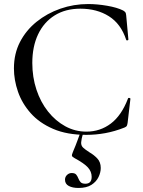

<svg xmlns="http://www.w3.org/2000/svg" viewBox="-20 -656 709 951"><path d="M417 -636Q461 -636 510.5 -627.5Q560 -619 590 -604Q598 -599 601 -595Q604 -591 605 -580L616 -460Q616 -457 611 -456Q606 -455 605 -459Q579 -538 519.5 -575.5Q460 -613 378 -613Q304 -613 250.5 -579.5Q197 -546 168.5 -485.5Q140 -425 140 -344Q140 -274 160.5 -212Q181 -150 218 -103.5Q255 -57 303.5 -30.5Q352 -4 408 -4Q476 -4 529 -44Q582 -84 614 -168Q615 -172 620.5 -171Q626 -170 626 -167L612 -47Q610 -35 607.5 -31.5Q605 -28 596 -24Q548 -5 501 3.5Q454 12 408 12Q312 12 243.5 -17.5Q175 -47 132 -95.5Q89 -144 69 -202Q49 -260 49 -317Q49 -390 79 -448Q109 -506 161 -548Q213 -590 279 -613Q345 -636 417 -636ZM392 2Q383 33 382 49Q381 65 391.5 75Q402 85 424 99Q445 111 462 129Q479 147 479 176Q479 198 468 221Q457 244 433 259.5Q409 275 369 275Q339 275 320.5 265Q302 255 302 234Q302 220 312 210.5Q322 201 335 201Q351 201 357.5 209Q364 217 368 227.5Q372 238 379 246Q386 254 403 254Q434 254 434 220Q434 194 415.5 173.5Q397 153 349 127Q338 121 336.5 116Q335 111 341 97Q350 77 354 65.5Q358 54 363.5 40.5Q369 27 378 1Z"/></svg>

Font: Cormorant Medium
Style: Regular
Weight: 500
Designer: Christian Thalmann (Catharsis Fonts)
Foundry: Catharsis Fonts
Version: Version 4.000